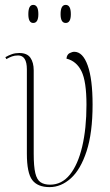

<svg xmlns="http://www.w3.org/2000/svg" viewBox="-20 -756 452 786"><path d="M183 10Q134 10 112 -19Q90 -48 90 -127V-472Q90 -529 54 -529Q40 -529 29 -525Q18 -521 6 -514L2 -522Q16 -530 29.5 -534.5Q43 -539 59 -539Q91 -539 104.5 -519.5Q118 -500 118 -468V-127Q118 -75 124.5 -47.5Q131 -20 146 -10Q161 0 185 0Q233 0 266 -41Q299 -82 316.5 -156Q334 -230 334 -327Q334 -423 313.5 -464.5Q293 -506 252 -516Q254 -533 265 -538.5Q276 -544 284 -544Q319 -544 339 -488Q359 -432 359 -328Q359 -212 334.5 -137Q310 -62 270 -26Q230 10 183 10ZM249 -662Q228 -662 228 -698Q228 -736 249 -736Q270 -736 270 -698Q270 -662 249 -662ZM116 -662Q96 -662 96 -698Q96 -736 116 -736Q137 -736 137 -698Q137 -662 116 -662Z"/></svg>

Font: Noto Serif Display ExtraCondensed Thin
Style: Regular
Weight: 100
Width: 2
Designer: Monotype Design Team
Foundry: Monotype Imaging Inc.
Version: Version 2.009